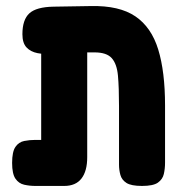

<svg xmlns="http://www.w3.org/2000/svg" viewBox="-20 -605 602 634"><path d="M97 9Q78 9 60 5Q42 1 31 -15Q20 -31 20 -67Q20 -104 31 -120Q42 -136 60 -139.5Q78 -143 96 -143H116V-483L219 -434Q186 -430 156.5 -427.5Q127 -425 104 -429.5Q81 -434 67.5 -448.5Q54 -463 54 -492Q54 -540 77 -561Q100 -582 157 -583L280 -585Q374 -587 427 -551Q480 -515 502.5 -441.5Q525 -368 525 -257V-68Q525 -48 521 -30.5Q517 -13 501.5 -2Q486 9 449 9Q413 9 397.5 -1Q382 -11 377.5 -27.5Q373 -44 373 -61V-255Q373 -316 369.5 -355Q366 -394 349 -413Q332 -432 292 -432H268V-86Q268 -40 249 -15.5Q230 9 192 9Z"/></svg>

Font: Fredoka Condensed SemiBold
Style: Regular
Weight: 600
Width: 3
Designer: Ben Nathan
Foundry: Milena B. Brandão, Ben Nathan
Version: Version 2.001